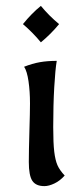

<svg xmlns="http://www.w3.org/2000/svg" viewBox="-20 -624 284 653"><path d="M78 -73Q78 -110 80 -178Q82 -242 82 -272Q82 -313 77 -347.5Q72 -382 62 -397Q90 -408 115.5 -412.5Q141 -417 173 -417Q168 -388 164.5 -327.5Q161 -267 161 -192Q161 -137 164.5 -108Q168 -79 175.5 -62Q183 -45 200 -27Q184 -9 165 0Q146 9 131 9Q102 9 90 -9Q78 -27 78 -73ZM58 -542Q88 -579 119 -604Q147 -570 181 -542Q153 -508 119 -480Q92 -513 58 -542Z"/></svg>

Font: Mirza
Style: Regular
Weight: 400
Designer: Arabic design by Kourosh Beigpour, Latin design by Eduardo Tunni, engineering by Lasse Fister
Version: Version 1.0010g